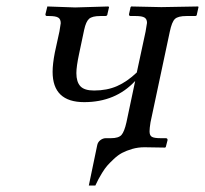

<svg xmlns="http://www.w3.org/2000/svg" viewBox="-20 -451 628 588"><path d="M440.9 -76.2Q438 -58.1 438 -48.8Q438 -36.1 445.1 -32Q452.1 -27.8 472.2 -27.8H487.8Q493.2 -27.8 493.2 -22L487.8 -1L485.8 1L423.8 0H421.9Q402.8 0 385 5.1Q367.2 10.3 354.2 17.1Q341.3 23.9 328.6 35.9Q315.9 47.9 308.6 56.2Q301.3 64.5 292.7 78.4Q284.2 92.3 281.7 97.4Q279.3 102.5 273.9 113.3Q272.5 116.2 272 117.2H252L277.8 -6.8Q279.8 -16.1 287.6 -22Q295.4 -27.8 304.2 -27.8H319.8Q343.3 -27.8 352.1 -37.8Q360.8 -47.9 367.2 -76.2L394 -203.1Q334 -138.2 237.8 -138.2Q141.1 -138.2 141.1 -231Q141.1 -254.9 147.9 -290L162.1 -355Q166 -377.4 166 -379.9Q166 -392.6 158.2 -397.2Q150.4 -401.9 130.9 -401.9H124Q119.1 -401.9 119.1 -407.2L125 -431.2L210 -428.2L312 -431.2L314 -429.2L309.1 -408.2Q309.1 -401.9 301.8 -401.9H287.1Q262.2 -401.9 252.7 -393.3Q243.2 -384.8 237.8 -359.9L222.2 -286.1Q213.9 -247.1 213.9 -227.1Q213.9 -200.2 226.1 -187Q238.3 -173.8 268.1 -173.8Q307.6 -173.8 338.4 -187.3Q369.1 -200.7 398.9 -229L425.8 -354Q430.2 -379.4 430.2 -380.9Q430.2 -392.6 422.6 -397.2Q415 -401.9 396 -401.9H379.9Q375 -401.9 375 -407.2L379.9 -429.2L381.8 -431.2L474.1 -429.2L586.9 -431.2L587.9 -429.2L583 -407.2Q583 -401.9 577.1 -401.9H550.8Q525.4 -401.9 515.9 -393.1Q506.3 -384.3 500 -354Z"/></svg>

Font: Common Serif
Style: Bold Italic
Weight: 700
Italic angle: -12°
Designer: Philipp H. Poll, Khaled Hosny
Foundry: Stefan Peev, Context Ltd.
Version: Version 1.026